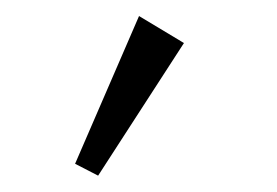

<svg xmlns="http://www.w3.org/2000/svg" viewBox="-20 -693 341 236"><path d="M100.6 -477.1 72.3 -491.7 150.9 -673.3 206.1 -640.1Z"/></svg>

Font: Elstob 18pt
Style: Regular
Weight: 400
Designer: Peter S. Baker
Version: Version 1.015